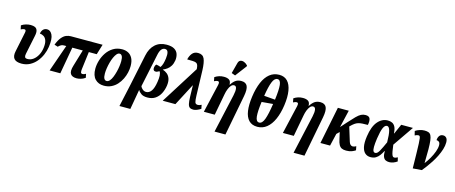

<svg xmlns="http://www.w3.org/2000/svg" viewBox="-54 -1633 6330 2673"><g transform="rotate(15 3111.0 -296.5)"><path d="M225 10Q146 10 116.5 -27Q87 -64 103 -137L161 -417Q166 -437 162 -450Q158 -463 140 -463Q122 -463 92 -447L80 -503Q108 -522 143 -532.5Q178 -543 212 -543Q250 -543 275 -531.5Q300 -520 309 -490.5Q318 -461 306 -407L251 -142Q244 -111 250.5 -92.5Q257 -74 290 -74Q334 -74 371 -101Q408 -128 433.5 -174.5Q459 -221 467 -280Q476 -346 463 -385Q450 -424 423.5 -441.5Q397 -459 365 -461Q372 -501 393.5 -522.5Q415 -544 450 -544Q497 -544 524 -488.5Q551 -433 534 -313Q525 -254 500.5 -197Q476 -140 436.5 -93Q397 -46 343.5 -18Q290 10 225 10Z M629 0 765 -388H734Q710 -388 693 -379.5Q676 -371 652 -348L602 -364Q630 -436 661.5 -473Q693 -510 726 -523Q759 -536 792 -536H1249L1204 -388H1090L1058 -134Q1054 -104 1058.5 -87Q1063 -70 1083 -70Q1093 -70 1104.5 -73.5Q1116 -77 1131 -86L1142 -31Q1109 -8 1076 0.5Q1043 9 1019 9Q953 9 929.5 -28.5Q906 -66 932 -150L1003 -388H852L783 0Z M1411 10Q1333 10 1285 -39.5Q1237 -89 1237 -188Q1237 -245 1255.5 -307.5Q1274 -370 1310.5 -424Q1347 -478 1402.5 -512Q1458 -546 1532 -546Q1580 -546 1618.5 -526Q1657 -506 1680 -462.5Q1703 -419 1703 -349Q1703 -305 1692 -256Q1681 -207 1658 -160Q1635 -113 1600.5 -74.5Q1566 -36 1518.5 -13Q1471 10 1411 10ZM1432 -63Q1456 -63 1476 -86Q1496 -109 1511 -146Q1526 -183 1537 -226Q1548 -269 1553.5 -310.5Q1559 -352 1559 -383Q1559 -433 1546 -455.5Q1533 -478 1511 -478Q1489 -478 1470 -456Q1451 -434 1435 -398.5Q1419 -363 1407.5 -320.5Q1396 -278 1389.5 -235.5Q1383 -193 1383 -158Q1383 -108 1396 -85.5Q1409 -63 1432 -63Z M1696 227 1768 -101 1861 -545Q1883 -651 1947.5 -709.5Q2012 -768 2112 -768Q2184 -768 2223.5 -744Q2263 -720 2276.5 -679.5Q2290 -639 2284 -590Q2276 -540 2256 -507Q2236 -474 2208 -453.5Q2180 -433 2149 -420V-418Q2185 -407 2213.5 -383.5Q2242 -360 2256 -320Q2270 -280 2262 -220Q2253 -157 2226 -104Q2199 -51 2153 -19.5Q2107 12 2040 12Q1980 12 1948 -12Q1916 -36 1905 -59H1903L1853 227ZM2002 -58Q2046 -58 2076.5 -100Q2107 -142 2121 -233Q2130 -289 2128 -326.5Q2126 -364 2110 -386Q2097 -378 2083.5 -372Q2070 -366 2062 -366Q2042 -364 2030 -377.5Q2018 -391 2022 -417Q2023 -426 2027.5 -438.5Q2032 -451 2042 -463Q2054 -462 2072 -457.5Q2090 -453 2108 -446Q2125 -470 2134.5 -502.5Q2144 -535 2150 -579Q2158 -638 2148 -671.5Q2138 -705 2104 -705Q2043 -705 2021 -599L1920 -119Q1929 -96 1952 -77Q1975 -58 2002 -58Z M2259 0 2603 -547Q2601 -584 2593.5 -604.5Q2586 -625 2568.5 -633Q2551 -641 2520 -642.5Q2489 -644 2439 -644Q2451 -697 2480.5 -733.5Q2510 -770 2564 -770Q2632 -770 2655.5 -717Q2679 -664 2683 -555L2694 -189Q2696 -125 2704 -97.5Q2712 -70 2746 -70Q2769 -70 2797 -86L2808 -30Q2780 -12 2751.5 -1Q2723 10 2701 10Q2668 10 2649.5 -3Q2631 -16 2623 -50.5Q2615 -85 2613 -148L2609 -314H2606L2442 0Z M3067 228 3192 -330Q3206 -393 3200 -429Q3194 -465 3164 -465Q3140 -465 3121 -443Q3102 -421 3088 -385Q3074 -349 3067 -309L3009 0H2852L2947 -410Q2953 -436 2949 -449.5Q2945 -463 2927 -463Q2909 -463 2878 -447L2867 -503Q2926 -543 2997 -543Q3045 -543 3072.5 -525Q3100 -507 3100 -457H3103Q3134 -506 3167 -527.5Q3200 -549 3246 -549Q3312 -549 3333.5 -503Q3355 -457 3336 -356L3224 228ZM3141 -601 3087 -621 3127 -773Q3136 -809 3161 -817.5Q3186 -826 3215 -814Q3244 -802 3266 -777L3265 -765Z M3624 10Q3545 10 3500 -37Q3455 -84 3442.5 -171Q3430 -258 3447 -379Q3464 -500 3501.5 -587.5Q3539 -675 3597.5 -722Q3656 -769 3735 -769Q3810 -769 3854.5 -722Q3899 -675 3913.5 -587Q3928 -499 3911 -378Q3894 -258 3855 -171Q3816 -84 3757.5 -37Q3699 10 3624 10ZM3765 -419Q3784 -564 3776.5 -634.5Q3769 -705 3725 -705Q3682 -705 3654.5 -636Q3627 -567 3606 -432ZM3634 -54Q3678 -54 3705.5 -128.5Q3733 -203 3755 -354L3593 -340Q3574 -199 3581.5 -126.5Q3589 -54 3634 -54Z M4206 228 4331 -330Q4345 -393 4339 -429Q4333 -465 4303 -465Q4279 -465 4260 -443Q4241 -421 4227 -385Q4213 -349 4206 -309L4148 0H3991L4086 -410Q4092 -436 4088 -449.5Q4084 -463 4066 -463Q4048 -463 4017 -447L4006 -503Q4065 -543 4136 -543Q4184 -543 4211.5 -525Q4239 -507 4239 -457H4242Q4273 -506 4306 -527.5Q4339 -549 4385 -549Q4451 -549 4472.5 -503Q4494 -457 4475 -356L4363 228Z M4532 0 4640 -536H4797L4738 -285L4815 -371Q4872 -435 4909 -472Q4946 -509 4975.5 -524Q5005 -539 5039 -539Q5091 -539 5104 -506Q5117 -473 5105 -414Q5059 -414 5026.5 -412Q4994 -410 4968.5 -402.5Q4943 -395 4919 -378Q4895 -361 4865 -331L4860 -326L4923 -122Q4939 -70 4979 -70Q4988 -70 5001 -74.5Q5014 -79 5026 -86L5037 -30Q5018 -16 4985 -3Q4952 10 4904 10Q4865 10 4840.5 -1.5Q4816 -13 4800 -41.5Q4784 -70 4774 -121L4752 -217L4713 -179L4671 0Z M5254 10Q5209 10 5177 -17Q5145 -44 5132 -102.5Q5119 -161 5133 -257Q5154 -403 5215 -474.5Q5276 -546 5359 -546Q5393 -546 5420.5 -533.5Q5448 -521 5465.5 -488.5Q5483 -456 5486 -394H5490L5553 -536H5722L5518 -240Q5525 -182 5531.5 -147.5Q5538 -113 5545 -96.5Q5552 -80 5560 -75Q5568 -70 5578 -70Q5595 -70 5625 -86L5638 -30Q5611 -11 5582 -0.5Q5553 10 5525 10Q5494 10 5472 -1Q5450 -12 5438 -41Q5426 -70 5427 -123H5423Q5404 -86 5382 -56Q5360 -26 5329.5 -8Q5299 10 5254 10ZM5305 -64Q5334 -64 5362 -114.5Q5390 -165 5427 -249Q5426 -362 5411.5 -416Q5397 -470 5367 -470Q5336 -470 5314.5 -421.5Q5293 -373 5277 -264Q5266 -186 5266 -142.5Q5266 -99 5275.5 -81.5Q5285 -64 5305 -64Z M5757 -502Q5783 -520 5819 -531.5Q5855 -543 5889 -543Q5923 -543 5946 -534.5Q5969 -526 5982 -501Q5995 -476 6001 -428Q6007 -380 6007.5 -301.5Q6008 -223 6005 -107H6007Q6038 -147 6068 -199Q6098 -251 6117 -303.5Q6136 -356 6136 -396Q6136 -430 6120.5 -443.5Q6105 -457 6083 -457Q6085 -496 6103.5 -520.5Q6122 -545 6157 -545Q6185 -545 6203.5 -524.5Q6222 -504 6222 -459Q6222 -412 6206 -360.5Q6190 -309 6164.5 -257Q6139 -205 6108 -157Q6077 -109 6047 -69Q6017 -29 5994 -1L5865 9Q5863 -123 5861 -209Q5859 -295 5857 -345.5Q5855 -396 5851 -420Q5847 -444 5840.5 -450.5Q5834 -457 5823 -457Q5802 -457 5772 -441Z"/></g></svg>

Font: Noto Serif ExtraCondensed ExtraBold
Style: Italic
Weight: 800
Width: 2
Italic angle: -12°
Designer: Monotype Design Team
Foundry: Monotype Imaging Inc.
Version: Version 2.013